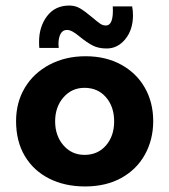

<svg xmlns="http://www.w3.org/2000/svg" viewBox="-20 -661 611 693"><path d="M289 -458Q362 -458 417.5 -427.5Q473 -397 503 -344Q533 -291 533 -224Q533 -157 503 -103Q473 -49 417.5 -18.5Q362 12 287 12Q214 12 157.5 -16.5Q101 -45 69.5 -98Q38 -151 38 -224Q38 -291 69.5 -344Q101 -397 158.5 -427.5Q216 -458 289 -458ZM285 -102Q333 -102 362.5 -136Q392 -170 392 -223Q392 -276 362.5 -310Q333 -344 285 -344Q239 -344 209 -309.5Q179 -275 179 -223Q179 -171 209 -136.5Q239 -102 285 -102ZM266 -530Q239 -553 222 -553Q206 -553 198.5 -538.5Q191 -524 191 -502L192 -488H122Q121 -495 121 -510Q121 -565 150 -603Q179 -641 230 -641Q252 -641 269.5 -630.5Q287 -620 312 -599Q332 -582 341.5 -575.5Q351 -569 362 -569Q391 -569 387 -638H457Q460 -622 460 -606Q460 -554 432.5 -520Q405 -486 365 -486Q335 -486 314 -497Q293 -508 266 -530Z"/></svg>

Font: Josefin Sans
Style: Bold
Weight: 700
Designer: Santiago Orozco
Foundry: Typemade
Version: Version 2.000